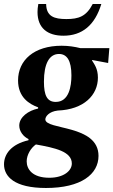

<svg xmlns="http://www.w3.org/2000/svg" viewBox="-49 -707 565 957"><path d="M180 230C356 230 442 161 442 70C442 -87 177 -58 177 -112C177 -126 195 -151 239 -156C369 -161 439 -233 439 -320C439 -365 421 -387 410 -405V-408L490 -393L496 -467H352C324 -474 293 -479 258 -479C121 -479 41 -407 41 -306C41 -222 97 -188 141 -172V-166C93 -156 47 -124 47 -81C47 -51 69 -25 93 -14V-8C6 12 -29 62 -29 112C-29 173 23 230 180 230ZM130 13C225 30 309 48 309 108C309 144 269 179 197 179C112 179 84 136 84 97C84 65 105 30 130 13ZM229 -199C186 -199 170 -231 170 -300C170 -390 197 -438 245 -438C284 -438 307 -406 307 -331C307 -277 295 -199 229 -199ZM267 -529C360 -529 424 -581 456 -687H413C381 -625 343 -612 282 -612C221 -612 182 -625 181 -687H142C139 -672 138 -658 138 -647C138 -567 188 -529 267 -529Z"/></svg>

Font: STIX Two Text
Style: Bold Italic
Weight: 700
Italic angle: -12°
Designer: Ross Mills, John Hudson & Paul Hanslow, Tiro Typeworks Ltd; with prior portions MicroPress Inc. and Coen Hoffman, Elsevi
Foundry: Tiro Typeworks Ltd
Version: Version 2.13 b171